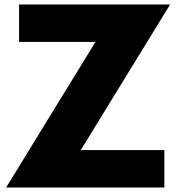

<svg xmlns="http://www.w3.org/2000/svg" viewBox="-20 -845 804 865"><path d="M7.5 0H720.5V-169H344L746.5 -825H66V-656H410Z"/></svg>

Font: Spartan ExtraBold
Style: Regular
Weight: 800
Designer: Matt Bailey, Mirko Velimirovic
Foundry: Matt Bailey
Version: Version 1.003; ttfautohint (v1.8.3)